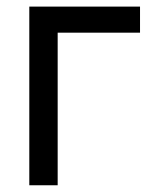

<svg xmlns="http://www.w3.org/2000/svg" viewBox="-20 -550 472 570"><path d="M395.7 -453H151.2V0H67V-530.4H395.7Z"/></svg>

Font: Pretendard Variable
Style: Regular
Weight: 400
Designer: Base glyphs from Inter by Rasmus Andersson; Hangul glyphs from Noto Sans CJK(Source Han Sans) by Jang Soo-young and Kang
Foundry: Kil Hyung-jin
Version: Version 1.100;FEAKit 1.0